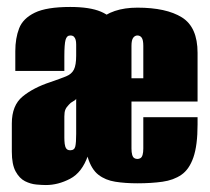

<svg xmlns="http://www.w3.org/2000/svg" viewBox="-20 -525 603 552"><path d="M112 7Q101 7 84.5 5.5Q68 4 52 -4Q36 -12 25 -32Q14 -52 14 -89V-170Q14 -222 45 -247.5Q76 -273 125 -289Q154 -299 170 -305.5Q186 -312 192.5 -325Q199 -338 199 -365V-397Q199 -405 197.5 -410.5Q196 -416 192.5 -419.5Q189 -423 182 -423Q172 -423 168.5 -410.5Q165 -398 165 -363V-321H24V-378Q24 -415 35 -443.5Q46 -472 80 -488.5Q114 -505 182 -505Q238 -505 270 -491.5Q302 -478 315 -451.5Q328 -425 328 -386V0L233 -78Q216 -29 181.5 -11Q147 7 112 7ZM182 -93Q194 -93 196.5 -104Q199 -115 199 -140V-241Q197 -237 190 -233.5Q183 -230 178 -224Q171 -217 168 -210Q165 -203 165 -190V-129Q165 -120 166 -111.5Q167 -103 170.5 -98Q174 -93 182 -93ZM375 2Q340 2 311.5 -2.5Q283 -7 263 -22.5Q243 -38 232.5 -72Q222 -106 222 -166V-373Q222 -427 262 -465Q302 -503 375 -503Q458 -503 503 -475Q548 -447 548 -373V-233H358V-98Q358 -87 360 -80Q362 -73 366 -70.5Q370 -68 375 -68Q380 -68 384 -70.5Q388 -73 390 -80Q392 -87 392 -98V-188H548V-167Q548 -107 536 -72.5Q524 -38 501.5 -22.5Q479 -7 447 -2.5Q415 2 375 2ZM358 -300H392V-393Q392 -410 387.5 -416.5Q383 -423 375 -423Q368 -423 363 -416.5Q358 -410 358 -393Z"/></svg>

Font: Alumni Sans Thin Black
Style: Regular
Weight: 900
Version: Version 1.018